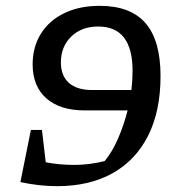

<svg xmlns="http://www.w3.org/2000/svg" viewBox="-20 -630 609 659"><path d="M124 -184 137 -73Q184 -64 235 -64Q286 -64 339 -77Q365 -108 385 -154Q405 -200 418 -251H271Q186 -251 139 -292.5Q92 -334 92 -409Q92 -469 120.5 -514.5Q149 -560 201 -585Q253 -610 322 -610Q428 -610 479.5 -550.5Q531 -491 531 -369Q531 -249 488.5 -164.5Q446 -80 366.5 -35.5Q287 9 176 9Q115 9 50 -5L86 -184ZM296 -321H431Q435 -355 435 -387Q435 -539 317 -539Q260 -539 224.5 -504.5Q189 -470 189 -416Q189 -370 216.5 -345.5Q244 -321 296 -321Z"/></svg>

Font: Piazzolla Medium
Style: Italic
Weight: 500
Italic angle: -11.3°
Designer: Juan Pablo del Peral
Foundry: Huerta Tipografica
Version: Version 1.330